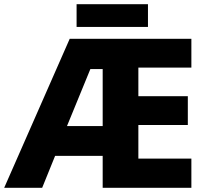

<svg xmlns="http://www.w3.org/2000/svg" viewBox="-22 -900 991 920"><path d="M895 0H470V-153H242L180 0H-2L312 -714H895V-576H641V-439H878V-301H641V-140H895ZM299 -296H470V-569H411ZM687 -880V-771H345V-880Z"/></svg>

Font: Noto Sans ExtraBold
Style: Regular
Weight: 800
Designer: Monotype Design Team
Foundry: Monotype Imaging Inc.
Version: Version 2.007